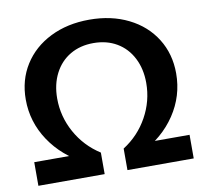

<svg xmlns="http://www.w3.org/2000/svg" viewBox="-81 -824 976 913"><g transform="rotate(-10 407.0 -368.0)"><path d="M32 -114H272V-70Q165 -124 104.5 -215Q44 -306 44 -414Q44 -508 90 -581Q136 -654 218.5 -695Q301 -736 407 -736Q513 -736 595.5 -695Q678 -654 724 -580.5Q770 -507 770 -413Q770 -304 709.5 -213.5Q649 -123 542 -70V-114H782V0H462V-104Q537 -152 579.5 -229Q622 -306 622 -393Q622 -461 595 -513.5Q568 -566 519.5 -594.5Q471 -623 407 -623Q343 -623 294.5 -594.5Q246 -566 219 -513.5Q192 -461 192 -393Q192 -306 234.5 -229Q277 -152 352 -104V0H32Z"/></g></svg>

Font: Uncut Sans Variable
Style: Regular
Weight: 400
Designer: Kasper Nordkvist
Foundry: UNCUT.wtf
Version: Version 1.303;Glyphs 3.1.2 (3151)